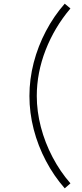

<svg xmlns="http://www.w3.org/2000/svg" viewBox="-20 -852 448 1044"><path d="M332 172Q273 105 229.8 23Q186.5 -59 163.2 -149Q140 -239 140 -330Q140 -421 163.2 -511Q186.5 -601 229.8 -683Q273 -765 332 -832L363 -806Q276.5 -704 228.2 -580.2Q180 -456.5 180 -330Q180 -247 202.2 -161.5Q224.5 -76 265.8 2.5Q307 81 363 145Z"/></svg>

Font: Manrope
Style: Regular
Weight: 400
Designer: Mikhail Sharanda
Foundry: Mikhail Sharanda
Version: Version 4.503